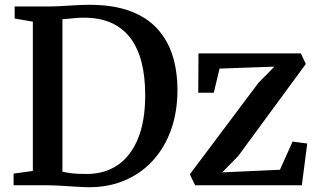

<svg xmlns="http://www.w3.org/2000/svg" viewBox="-20 -770 1321 798"><path d="M339.5 8Q320.5 7.5 299.5 6.2Q278.5 5 256.8 3.5Q235 2 214.8 1Q194.5 0 177 0H36.5V-48.5L116.5 -59.5V-680L41 -693V-743H175.5Q206 -743 235 -744.8Q264 -746.5 293 -748.2Q322 -750 352.5 -750Q448.5 -750 517.5 -725.2Q586.5 -700.5 630.8 -653.8Q675 -607 696.2 -541.8Q717.5 -476.5 717.5 -395.5Q717.5 -305 690.8 -230.2Q664 -155.5 614.2 -101.5Q564.5 -47.5 495 -18.8Q425.5 10 339.5 8ZM345.5 -47Q416.5 -48 470 -84.5Q523.5 -121 553.5 -193.8Q583.5 -266.5 583.5 -375Q583.5 -452 568.2 -511.5Q553 -571 521.8 -612.2Q490.5 -653.5 442.5 -675Q394.5 -696.5 329 -696.5Q309.5 -696.5 292.8 -695Q276 -693.5 262.5 -692Q249 -690.5 239.5 -690V-56.5Q256.5 -52.5 274 -50.2Q291.5 -48 309.5 -47.5Q327.5 -47 345.5 -47ZM1120.5 -493 892.5 -485 868.5 -384.5H804L805 -548H1230.5L1251 -504L970 -121.5L903.5 -53.5L1143.5 -64.5L1196 -181.5L1257 -173.5L1234.5 0H791L769 -45.5L1054 -425.5Z"/></svg>

Font: Merriweather 36pt SemiBold
Style: Regular
Weight: 600
Version: Version 2.100